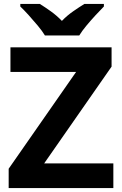

<svg xmlns="http://www.w3.org/2000/svg" viewBox="-20 -954 619 974"><path d="M555 0H24V-98L366 -589H33V-714H546V-616L204 -125H555ZM208 -774Q194 -797 171.5 -824Q149 -851 125.5 -877Q102 -903 83 -921V-934H182Q208 -918 238 -896.5Q268 -875 294 -848Q320 -875 351 -896.5Q382 -918 408 -934H507V-921Q489 -903 465 -877Q441 -851 418.5 -824Q396 -797 382 -774Z"/></svg>

Font: Noto Sans New Tai Lue
Style: Regular
Weight: 400
Designer: Monotype Design Team
Foundry: Monotype Imaging Inc.
Version: Version 2.003